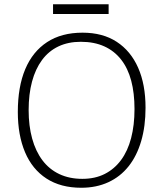

<svg xmlns="http://www.w3.org/2000/svg" viewBox="-20 -871 769 905"><path d="M363 14Q266 14 199 -29.5Q132 -73 98 -153.5Q64 -234 64 -343Q64 -462 99 -545Q134 -628 202 -672.5Q270 -717 369 -717Q464 -717 530 -674Q596 -631 631 -552Q666 -473 666 -363Q666 -276 645.5 -206Q625 -136 586 -87Q547 -38 490.5 -12Q434 14 363 14ZM368 -28Q428 -28 473.5 -51Q519 -74 550.5 -116.5Q582 -159 598 -220Q614 -281 614 -357Q614 -432 598.5 -490.5Q583 -549 551 -590Q519 -631 471.5 -652.5Q424 -674 361 -674Q301 -674 255 -652Q209 -630 178 -588Q147 -546 131 -486.5Q115 -427 115 -352Q115 -278 131.5 -218Q148 -158 180 -115.5Q212 -73 259.5 -50.5Q307 -28 368 -28ZM230 -805V-851H492V-805Z"/></svg>

Font: Literata 18pt ExtraLight
Style: Regular
Weight: 250
Designer: Latin by Veronika Burian and Jose Scaglione. Greek by Irene Vlachou. Cyrillic by Vera Evstafieva.
Foundry: TypeTogether
Version: Version 3.103;gftools[0.9.29]